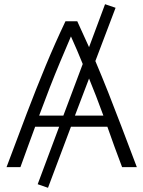

<svg xmlns="http://www.w3.org/2000/svg" viewBox="-20 -794 681 912"><path d="M208 98 159 81 261 -192H147Q130 -146 112.5 -98Q95 -50 77 0H11Q62 -137 107 -255Q152 -373 196.5 -480.5Q241 -588 291 -693H347Q376 -631 403 -570L479 -774L529 -757L433 -504Q464 -431 494.5 -354Q525 -277 558 -190Q591 -103 630 0H560Q541 -50 523.5 -98Q506 -146 490 -192H317ZM166 -245H281L373 -490Q360 -522 346.5 -554Q333 -586 317 -621Q290 -558 265.5 -499.5Q241 -441 217 -379.5Q193 -318 166 -245ZM336 -245H471Q453 -294 436.5 -337Q420 -380 403 -421Z"/></svg>

Font: Ubuntu Sans Light
Style: Regular
Weight: 300
Designer: Dalton Maag Ltd
Foundry: Dalton Maag Ltd
Version: Version 1.006; ttfautohint (v1.8.4.7-5d5b)